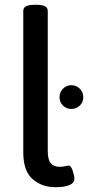

<svg xmlns="http://www.w3.org/2000/svg" viewBox="-20 -773 367 800"><path d="M77 -138V-728Q77 -753 122 -753H133Q179 -753 179 -728V-143Q179 -107 192 -92.5Q205 -78 228 -78Q242 -78 251.5 -80.5Q261 -83 266 -83Q276 -83 283 -61.5Q290 -40 290 -29Q290 7 210 7Q155 7 116 -26.5Q77 -60 77 -138ZM228 -368Q228 -389 242.5 -403.5Q257 -418 277 -418Q298 -418 312.5 -403.5Q327 -389 327 -368Q327 -347 312.5 -333Q298 -319 277 -319Q257 -319 242.5 -333Q228 -347 228 -368Z"/></svg>

Font: Asap-Medium
Style: Regular
Weight: 500
Designer: Pablo Cosgaya
Foundry: Omnibus-Type
Version: Version 2.000; ttfautohint (v1.8)